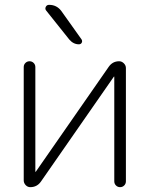

<svg xmlns="http://www.w3.org/2000/svg" viewBox="-20 -773 618 793"><path d="M105 0Q94 0 86 -8.5Q78 -17 78 -28V-496Q78 -506 85 -513Q92 -520 102 -520Q112 -520 119 -513Q126 -506 126 -496V-64L127 -63L128 -64L429 -497Q445 -520 472 -520Q483 -520 491.5 -511.5Q500 -503 500 -492V-24Q500 -14 493 -7Q486 0 476 0Q466 0 459 -7Q452 -14 452 -24V-456L451 -457L450 -456L149 -23Q133 0 105 0ZM183 -753Q214 -753 233 -728L317 -610Q321 -603 317.5 -596.5Q314 -590 306 -590Q283 -590 266 -610L171 -729Q165 -736 169 -744.5Q173 -753 183 -753Z"/></svg>

Font: Rounded Mplus 1c Light
Style: Regular
Weight: 300
Version: Version 1.059.20150529